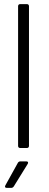

<svg xmlns="http://www.w3.org/2000/svg" viewBox="-20 -720 236 934"><path d="M78 0H111C117 0 121 -4 121 -10V-690C121 -696 117 -700 111 -700H78C72 -700 68 -696 68 -690V-10C68 -4 72 0 78 0ZM13 194H35C40 194 44 191 47 187L115 77C119 70 116 65 108 65H79C74 65 69 68 67 72L6 182C2 189 5 194 13 194Z"/></svg>

Font: Barlow Semi Condensed Light
Style: Regular
Weight: 300
Width: 4
Designer: Jeremy Tribby
Foundry: Tribby Type
Version: Version 1.422;hotconv 1.0.109;makeotfexe 2.5.65596